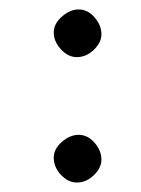

<svg xmlns="http://www.w3.org/2000/svg" viewBox="-20 -427 296 403"><path d="M92.8 -358.9Q92.8 -377 109.9 -392.1Q127 -407.2 145 -407.2Q164.1 -407.2 178.5 -390.6Q192.9 -374 192.9 -355Q192.9 -337.9 177 -322.5Q161.1 -307.1 141.1 -307.1Q123 -307.1 107.9 -323.5Q92.8 -339.8 92.8 -358.9ZM92.8 -96.2Q92.8 -114.3 109.9 -129.2Q127 -144 145 -144Q164.1 -144 178.5 -127.4Q192.9 -110.8 192.9 -91.8Q192.9 -74.7 177 -59.3Q161.1 -43.9 141.1 -43.9Q123 -43.9 107.9 -60.1Q92.8 -76.2 92.8 -96.2Z"/></svg>

Font: Linux Libertine Display
Style: Regular
Weight: 400
Designer: Philipp H. Poll
Foundry: Philipp H. Poll
Version: Version 5.0.9